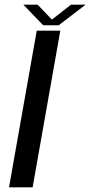

<svg xmlns="http://www.w3.org/2000/svg" viewBox="-20 -807 389 827"><path d="M18.8 0H120.5L239.8 -675H138.3ZM166 -698.2H232.9L348.8 -786.9H285.8L203.6 -722.7L142 -786.9H80.4Z"/></svg>

Font: Anybody Thin
Style: Italic
Weight: 100
Italic angle: -10°
Designer: Tyler Finck
Foundry: Etcetera Type Company
Version: Version 1.114;gftools[0.9.25]